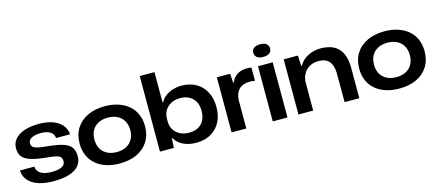

<svg xmlns="http://www.w3.org/2000/svg" viewBox="-53 -1254 4071 1789"><g transform="rotate(-15 1983.0 -359.5)"><path d="M296 10Q230 10 178.5 -2.5Q127 -15 92 -38Q57 -61 37.5 -94Q18 -127 16 -168H155Q157 -139 174 -119Q191 -99 223 -88.5Q255 -78 300 -78Q361 -78 396 -94.5Q431 -111 431 -147Q431 -174 418 -187.5Q405 -201 374 -208Q343 -215 288 -220Q197 -229 141.5 -245.5Q86 -262 60 -293Q34 -324 34 -376Q34 -427 65.5 -464Q97 -501 156 -521.5Q215 -542 297 -542Q374 -542 429.5 -522Q485 -502 517.5 -464.5Q550 -427 555 -373H420Q417 -401 401 -419Q385 -437 358 -446Q331 -455 296 -455Q242 -455 207 -438.5Q172 -422 172 -387Q172 -364 187 -351Q202 -338 234 -331.5Q266 -325 317 -320Q409 -312 465 -295Q521 -278 546 -246Q571 -214 571 -156Q571 -106 541 -68.5Q511 -31 450.5 -10.5Q390 10 296 10Z M933 10Q863 10 805 -8.5Q747 -27 705 -63Q663 -99 640.5 -150Q618 -201 618 -266Q618 -352 657.5 -413.5Q697 -475 768 -508.5Q839 -542 933 -542Q1004 -542 1062 -523Q1120 -504 1162 -468.5Q1204 -433 1226.5 -381.5Q1249 -330 1249 -266Q1249 -181 1209.5 -118.5Q1170 -56 1099.5 -23Q1029 10 933 10ZM933 -100Q988 -100 1026.5 -120.5Q1065 -141 1086 -178.5Q1107 -216 1107 -266Q1107 -304 1095 -334.5Q1083 -365 1061 -386.5Q1039 -408 1006.5 -420Q974 -432 933 -432Q880 -432 841 -411.5Q802 -391 781.5 -354Q761 -317 761 -266Q761 -228 772.5 -197.5Q784 -167 806.5 -145.5Q829 -124 861 -112Q893 -100 933 -100Z M1675 8Q1623 8 1582 -4.5Q1541 -17 1512 -39.5Q1483 -62 1467 -92H1461L1456 0H1322V-729H1464V-437H1470Q1495 -486 1550.5 -514Q1606 -542 1675 -542Q1734 -542 1782.5 -522.5Q1831 -503 1865.5 -467Q1900 -431 1919 -380.5Q1938 -330 1938 -267Q1938 -182 1905 -120.5Q1872 -59 1813 -25.5Q1754 8 1675 8ZM1633 -100Q1682 -100 1718.5 -119.5Q1755 -139 1775 -176.5Q1795 -214 1795 -267Q1795 -306 1784 -336.5Q1773 -367 1751 -388.5Q1729 -410 1699.5 -421.5Q1670 -433 1633 -433Q1580 -433 1542 -412.5Q1504 -392 1484 -357.5Q1464 -323 1464 -281V-249Q1464 -209 1484 -175Q1504 -141 1542 -120.5Q1580 -100 1633 -100Z M2013 0V-532H2141L2147 -443H2153Q2170 -488 2209 -514Q2248 -540 2302 -540Q2316 -540 2327.5 -539Q2339 -538 2348 -536V-408Q2337 -411 2324.5 -412Q2312 -413 2299 -413Q2256 -413 2224.5 -398Q2193 -383 2175 -351.5Q2157 -320 2155 -271V0Z M2410 0V-532H2552V0ZM2481 -603Q2441 -603 2420.5 -620Q2400 -637 2400 -664Q2400 -695 2422.5 -710Q2445 -725 2481 -725Q2522 -725 2542 -708.5Q2562 -692 2562 -664Q2562 -634 2540 -618.5Q2518 -603 2481 -603Z M2658 0V-532H2795L2800 -432H2808Q2835 -484 2892 -513Q2949 -542 3013 -542Q3065 -542 3107.5 -529Q3150 -516 3180.5 -487Q3211 -458 3228 -410Q3245 -362 3245 -292V0H3103V-267Q3103 -322 3089 -358.5Q3075 -395 3045 -414Q3015 -433 2966 -433Q2916 -433 2879 -411.5Q2842 -390 2821 -352Q2800 -314 2800 -265V0Z M3630 10Q3560 10 3502 -8.5Q3444 -27 3402 -63Q3360 -99 3337.5 -150Q3315 -201 3315 -266Q3315 -352 3354.5 -413.5Q3394 -475 3465 -508.5Q3536 -542 3630 -542Q3701 -542 3759 -523Q3817 -504 3859 -468.5Q3901 -433 3923.5 -381.5Q3946 -330 3946 -266Q3946 -181 3906.5 -118.5Q3867 -56 3796.5 -23Q3726 10 3630 10ZM3630 -100Q3685 -100 3723.5 -120.5Q3762 -141 3783 -178.5Q3804 -216 3804 -266Q3804 -304 3792 -334.5Q3780 -365 3758 -386.5Q3736 -408 3703.5 -420Q3671 -432 3630 -432Q3577 -432 3538 -411.5Q3499 -391 3478.5 -354Q3458 -317 3458 -266Q3458 -228 3469.5 -197.5Q3481 -167 3503.5 -145.5Q3526 -124 3558 -112Q3590 -100 3630 -100Z"/></g></svg>

Font: Mona Sans Expanded SemiBold
Style: Regular
Weight: 600
Width: 7
Designer: Deni Anggara
Foundry: GitHub
Version: Version 2.000